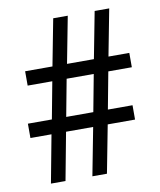

<svg xmlns="http://www.w3.org/2000/svg" viewBox="-81 -779 704 844"><g transform="rotate(-10 271.0 -357.0)"><path d="M78 0 118 -213H24V-277H131L162 -442H52V-506H174L214 -714H279L239 -506H359L399 -714H464L424 -506H517V-442H412L381 -277H491V-213H369L328 0H263L304 -213H183L143 0ZM195 -277H316L347 -442H226Z"/></g></svg>

Font: Noto Sans Tamil Condensed
Style: Regular
Weight: 400
Width: 3
Designer: Jelle Bosma - Monotype Design Team
Foundry: Monotype Imaging Inc.
Version: Version 2.004; ttfautohint (v1.8.4.7-5d5b)